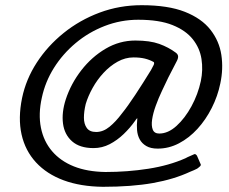

<svg xmlns="http://www.w3.org/2000/svg" viewBox="-20 -705 881 739"><path d="M65 -328Q80 -400 121.5 -464Q163 -528 225 -578Q287 -628 363.5 -656.5Q440 -685 525 -685Q627 -685 691.5 -659.5Q756 -634 790 -590.5Q824 -547 832 -493.5Q840 -440 828 -384Q818 -335 795 -289.5Q772 -244 740 -209Q708 -174 669 -153.5Q630 -133 587 -133Q560 -133 543 -143Q526 -153 517.5 -169Q509 -185 507.5 -204.5Q506 -224 508 -242Q508 -245 508.5 -247.5Q509 -250 507.5 -249.5Q506 -249 500 -240Q481 -213 456 -189Q431 -165 402 -150Q373 -135 340 -135Q287 -135 257.5 -161Q228 -187 222.5 -229.5Q217 -272 233 -322Q253 -383 293 -434.5Q333 -486 386.5 -517.5Q440 -549 501 -549Q557 -549 593 -536Q629 -523 657 -502Q665 -496 665.5 -488Q666 -480 660 -469Q652 -454 644 -438Q636 -422 628 -407Q617 -384 603.5 -355.5Q590 -327 579.5 -298Q569 -269 565.5 -245Q562 -221 568 -206Q574 -191 593 -191Q627 -191 659.5 -220.5Q692 -250 717 -296Q742 -342 753 -393Q762 -436 755.5 -478Q749 -520 722 -554Q695 -588 644 -608.5Q593 -629 512 -629Q445 -629 383 -605Q321 -581 271 -539Q221 -497 187.5 -443.5Q154 -390 141 -329Q127 -266 137.5 -213.5Q148 -161 180.5 -123Q213 -85 264.5 -64.5Q316 -44 386 -43Q471 -43 551 -55.5Q631 -68 694 -96Q703 -101 709.5 -103.5Q716 -106 722 -109Q729 -113 732 -111.5Q735 -110 738 -106L751 -76Q755 -70 750.5 -65.5Q746 -61 739 -56Q733 -53 726.5 -50Q720 -47 712 -44Q650 -15 568.5 -0.5Q487 14 376 14Q290 13 225 -11Q160 -35 118.5 -80Q77 -125 63 -187.5Q49 -250 65 -328ZM561 -435Q566 -445 570.5 -453Q575 -461 572 -466Q556 -475 537.5 -479.5Q519 -484 494 -484Q462 -484 432.5 -467.5Q403 -451 378.5 -424.5Q354 -398 336.5 -366.5Q319 -335 310 -305Q303 -276 303 -252Q303 -228 314 -212.5Q325 -197 350 -197Q377 -197 401.5 -217Q426 -237 449 -268Q471 -295 501 -340.5Q531 -386 561 -435Z"/></svg>

Font: Glory Medium
Style: Italic
Weight: 500
Italic angle: -12°
Version: Version 1.011